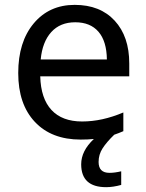

<svg xmlns="http://www.w3.org/2000/svg" viewBox="-20 -566 604 792"><path d="M147.9 -320.8H420.9Q419.9 -396 386.2 -435.1Q352.5 -474.1 290.3 -474.1Q228 -474.1 191.4 -433.6Q154.8 -393.1 147.9 -320.8ZM386.7 102.1Q386.7 147 431.6 147Q453.1 147 480 140.6V196.8Q446.3 206.1 418 206.1Q314.9 206.1 314.9 111.8Q314.9 56.2 367.2 7.3Q342.3 9.8 313 9.8Q192.4 9.8 123.8 -63.2Q55.2 -136.2 55.2 -264.6Q55.2 -393.1 119.1 -469.5Q183.1 -545.9 288.1 -545.9Q393.1 -545.9 453.1 -480.7Q513.2 -415.5 513.2 -304.2V-251H146Q148.4 -159.7 192.4 -112.3Q236.3 -64.9 318.8 -64.9Q401.4 -64.9 488.8 -102.1V-24.9Q469.7 -16.6 451.2 -10.3Q419.9 20 403.3 45.7Q386.7 71.3 386.7 102.1Z"/></svg>

Font: NotoSans
Style: Regular
Weight: 400
Designer: Monotype Design team
Foundry: Monotype Imaging Inc.
Version: Version 1.04